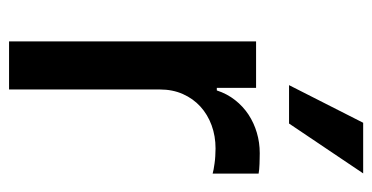

<svg xmlns="http://www.w3.org/2000/svg" viewBox="-219 -603 822 424"><g transform="rotate(90 192.0 -391.0)"><path d="M174 -545.5V-458.8H179.7Q187.1 -481.5 201 -499.1Q214.8 -516.7 233.1 -528.8Q251.4 -540.8 273.1 -547.2Q294.7 -553.6 318.2 -553.6Q323.5 -553.6 329.7 -553.4Q335.9 -553.3 342.2 -553.1Q348.4 -552.9 353.9 -552.4Q359.4 -551.8 363.3 -551.1V-449.6Q360.1 -450.6 354.2 -451.7Q348.4 -452.8 340.9 -453.8Q333.5 -454.9 324.9 -455.4Q316.4 -456 307.9 -456Q280.5 -456 256.7 -447.3Q233 -438.6 215.4 -422.6Q197.8 -406.6 187.7 -383.9Q177.6 -361.2 177.6 -333.1V0H71.4V-545.5ZM168 -618.3 251.1 -782H362.9L252.8 -618.3Z"/></g></svg>

Font: Inter P Medium
Style: Regular
Weight: 500
Designer: Rasmus Andersson
Foundry: rsms
Version: Version 3.018;git-588b23468